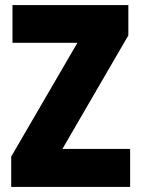

<svg xmlns="http://www.w3.org/2000/svg" viewBox="-20 -734 553 754"><path d="M491 0H24V-119L284 -566H29V-714H484V-595L225 -149H491Z"/></svg>

Font: Noto Sans Tamil Condensed Black
Style: Regular
Weight: 900
Width: 3
Designer: Jelle Bosma - Monotype Design Team
Foundry: Monotype Imaging Inc.
Version: Version 2.004; ttfautohint (v1.8.4.7-5d5b)